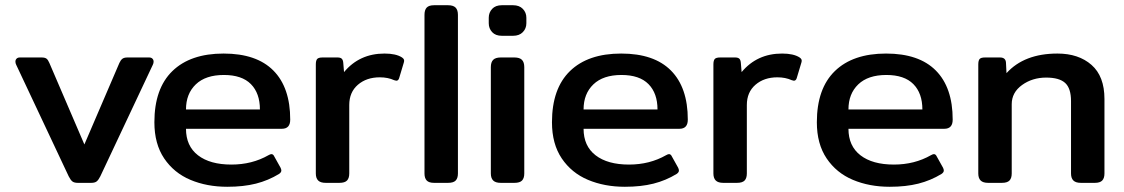

<svg xmlns="http://www.w3.org/2000/svg" viewBox="-20 -700 4302 735"><path d="M243 -25 42 -452Q39 -458 39 -464Q39 -471 43.5 -475.5Q48 -480 56 -480H139Q152 -480 158 -475.5Q164 -471 169 -459L303 -147L437 -459Q442 -470 448.5 -475Q455 -480 468 -480H551Q559 -480 563.5 -475.5Q568 -471 568 -464Q568 -458 565 -452L364 -25Q357 -11 350 -5.5Q343 0 329 0H278Q264 0 257 -5.5Q250 -11 243 -25Z M571 -232Q571 -361 640 -428Q709 -495 836 -495Q962 -495 1026.5 -430Q1091 -365 1091 -242Q1091 -207 1059 -207H692Q692 -141 738 -105.5Q784 -70 866 -70Q945 -70 1008 -106Q1015 -110 1019 -110Q1026 -110 1030 -101L1054 -58Q1057 -52 1057 -47Q1057 -40 1048 -34Q1007 -9 959.5 3Q912 15 850 15Q772 15 709 -11.5Q646 -38 608.5 -93.5Q571 -149 571 -232ZM975 -281Q975 -343 940.5 -378Q906 -413 837 -413Q767 -413 729.5 -377Q692 -341 692 -281Z M1189 -36V-453Q1189 -468 1194 -474Q1199 -480 1215 -480H1272Q1283 -480 1288 -475.5Q1293 -471 1294 -460L1297 -424Q1356 -495 1452 -495Q1496 -495 1519 -480Q1525 -476 1526.5 -471.5Q1528 -467 1526 -461L1508 -401Q1505 -391 1497 -391L1489 -393Q1465 -404 1434 -404Q1383 -404 1350 -375.5Q1317 -347 1317 -298V-36Q1317 -18 1308.5 -9Q1300 0 1279 0H1227Q1207 0 1198 -9Q1189 -18 1189 -36Z M1605 -36V-643Q1605 -662 1613.5 -671Q1622 -680 1642 -680H1695Q1715 -680 1724 -671Q1733 -662 1733 -643V-36Q1733 -18 1724.5 -9Q1716 0 1695 0H1642Q1622 0 1613.5 -9Q1605 -18 1605 -36Z M1851 -611V-632Q1851 -652 1864 -666Q1877 -680 1901 -680H1944Q1968 -680 1981.5 -666Q1995 -652 1995 -632V-611Q1995 -591 1981.5 -577Q1968 -563 1944 -563H1901Q1877 -563 1864 -577Q1851 -591 1851 -611ZM1859 -36V-443Q1859 -462 1868 -471Q1877 -480 1897 -480H1949Q1969 -480 1978 -471Q1987 -462 1987 -443V-36Q1987 -18 1978.5 -9Q1970 0 1949 0H1897Q1877 0 1868 -9Q1859 -18 1859 -36Z M2093 -232Q2093 -361 2162 -428Q2231 -495 2358 -495Q2484 -495 2548.5 -430Q2613 -365 2613 -242Q2613 -207 2581 -207H2214Q2214 -141 2260 -105.5Q2306 -70 2388 -70Q2467 -70 2530 -106Q2537 -110 2541 -110Q2548 -110 2552 -101L2576 -58Q2579 -52 2579 -47Q2579 -40 2570 -34Q2529 -9 2481.5 3Q2434 15 2372 15Q2294 15 2231 -11.5Q2168 -38 2130.5 -93.5Q2093 -149 2093 -232ZM2497 -281Q2497 -343 2462.5 -378Q2428 -413 2359 -413Q2289 -413 2251.5 -377Q2214 -341 2214 -281Z M2711 -36V-453Q2711 -468 2716 -474Q2721 -480 2737 -480H2794Q2805 -480 2810 -475.5Q2815 -471 2816 -460L2819 -424Q2878 -495 2974 -495Q3018 -495 3041 -480Q3047 -476 3048.5 -471.5Q3050 -467 3048 -461L3030 -401Q3027 -391 3019 -391L3011 -393Q2987 -404 2956 -404Q2905 -404 2872 -375.5Q2839 -347 2839 -298V-36Q2839 -18 2830.5 -9Q2822 0 2801 0H2749Q2729 0 2720 -9Q2711 -18 2711 -36Z M3107 -232Q3107 -361 3176 -428Q3245 -495 3372 -495Q3498 -495 3562.5 -430Q3627 -365 3627 -242Q3627 -207 3595 -207H3228Q3228 -141 3274 -105.5Q3320 -70 3402 -70Q3481 -70 3544 -106Q3551 -110 3555 -110Q3562 -110 3566 -101L3590 -58Q3593 -52 3593 -47Q3593 -40 3584 -34Q3543 -9 3495.5 3Q3448 15 3386 15Q3308 15 3245 -11.5Q3182 -38 3144.5 -93.5Q3107 -149 3107 -232ZM3511 -281Q3511 -343 3476.5 -378Q3442 -413 3373 -413Q3303 -413 3265.5 -377Q3228 -341 3228 -281Z M3725 -36V-453Q3725 -468 3730 -474Q3735 -480 3751 -480H3808Q3830 -480 3831 -460L3833 -420Q3901 -495 4028 -495Q4109 -495 4158.5 -451.5Q4208 -408 4208 -321V-36Q4208 -18 4199.5 -9Q4191 0 4171 0H4118Q4098 0 4089 -9Q4080 -18 4080 -36V-313Q4080 -362 4057.5 -382.5Q4035 -403 3985 -403Q3932 -403 3892.5 -374.5Q3853 -346 3853 -301V-36Q3853 -18 3844.5 -9Q3836 0 3815 0H3763Q3743 0 3734 -9Q3725 -18 3725 -36Z"/></svg>

Font: Mitr
Style: Regular
Weight: 400
Designer: Thanarat Vachiruckul
Foundry: Cadson Demak
Version: Version 1.002